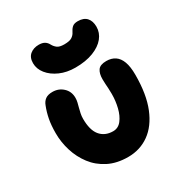

<svg xmlns="http://www.w3.org/2000/svg" viewBox="-183 -927 1022 1075"><g transform="rotate(-30 327.5 -390.0)"><path d="M337 10Q264 10 210 -17.5Q156 -45 121 -91Q86 -137 68.5 -193.5Q51 -250 51 -308Q51 -359 58.5 -398Q66 -437 80 -472Q88 -494 104.5 -506Q121 -518 150 -518Q190 -518 218 -492Q246 -466 246 -425Q246 -410 242.5 -396Q239 -382 235 -367Q231 -352 227.5 -335.5Q224 -319 224 -301Q224 -266 231 -239Q238 -212 252.5 -194Q267 -176 288 -166.5Q309 -157 336 -157Q369 -157 390.5 -184.5Q412 -212 422.5 -254.5Q433 -297 433 -342Q433 -362 432 -378Q431 -394 430 -408.5Q429 -423 429 -439Q429 -476 443.5 -496.5Q458 -517 498 -517Q531 -517 554 -501.5Q577 -486 589 -453.5Q601 -421 601 -369Q601 -243 567 -159Q533 -75 473.5 -32.5Q414 10 337 10ZM331 -571Q276 -571 232 -590.5Q188 -610 162.5 -642Q137 -674 137 -711Q137 -748 159.5 -766.5Q182 -785 216 -785Q239 -785 253 -776.5Q267 -768 275 -752Q283 -737 297 -726Q311 -715 342 -715Q377 -715 392.5 -725.5Q408 -736 415 -751Q423 -768 435 -779Q447 -790 471 -790Q509 -790 528 -769Q547 -748 547 -711Q547 -672 521.5 -640.5Q496 -609 447.5 -590Q399 -571 331 -571Z"/></g></svg>

Font: Shantell Sans ExtraBold
Style: Regular
Weight: 800
Designer: Stephen Nixon, Anya Danilova, Shantell Martin
Foundry: Arrow Type
Version: Version 1.011;[c5ecc13dd]